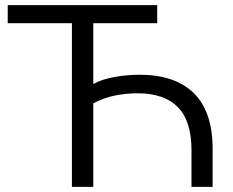

<svg xmlns="http://www.w3.org/2000/svg" viewBox="-20 -725 903 745"><path d="M259 0V-635H10V-705H590V-635H342V-399Q374 -417 423 -426Q472 -435 521 -435Q660 -435 732.5 -363Q805 -291 805 -148V0H723V-142Q723 -256 670 -309.5Q617 -363 514 -363Q468 -363 424.5 -354Q381 -345 342 -324V0Z"/></svg>

Font: Winston
Style: Regular
Weight: 400
Designer: Original fonts by Vernon Adams / Changes by Cristiano Sobral
Foundry: Original fonts by Vernon Adams / Changes by Cristiano Sobral
Version: Version 2.503;July 17, 2020;FontCreator 13.0.0.2655 64-bit